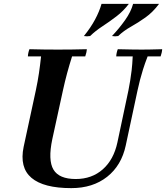

<svg xmlns="http://www.w3.org/2000/svg" viewBox="-20 -956 857 991"><path d="M348 15Q205 15 142.5 -38Q80 -91 102 -198L165 -490Q175 -537 181 -578Q187 -619 192 -665H124Q124 -673 126.5 -684Q129 -695 132 -702Q166 -701 205.5 -700.5Q245 -700 279 -700Q314 -700 353.5 -700.5Q393 -701 428 -702Q428 -695 425.5 -684Q423 -673 420 -665H352Q338 -621 326.5 -578.5Q315 -536 305 -490L250 -238Q227 -129 256 -80.5Q285 -32 371 -32Q454 -32 510.5 -82Q567 -132 586 -221L643 -490Q648 -516 652 -540Q656 -564 659.5 -593.5Q663 -623 665 -665H580Q580 -673 582.5 -684Q585 -695 588 -702Q628 -701 660.5 -700.5Q693 -700 712 -700Q729 -700 755.5 -700.5Q782 -701 817 -702Q817 -695 814.5 -684Q812 -673 809 -665H742Q727 -626 718 -597Q709 -568 702.5 -543Q696 -518 690 -490L629 -205Q607 -102 533 -43.5Q459 15 348 15ZM645 -936Q617 -899 581 -871.5Q545 -844 509 -820.5Q473 -797 445 -770Q429 -767 413 -770Q448 -813 470.5 -855Q493 -897 504 -936ZM801 -936Q769 -893 731 -866Q693 -839 655.5 -818Q618 -797 590 -770Q574 -767 558 -770Q595 -809 625.5 -852Q656 -895 667 -936Z"/></svg>

Font: Poltawski Nowy SemiBold
Style: Italic
Weight: 600
Italic angle: -12°
Version: Version 1.001;gftools[0.9.25]